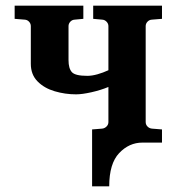

<svg xmlns="http://www.w3.org/2000/svg" viewBox="-20 -508 629 684"><path d="M557.1 0H308.1V-46.9L344.2 -49.8Q353 -50.8 359.6 -57.4Q366.2 -64 366.2 -73.2V-198.2Q339.4 -187 305.9 -179.4Q272.5 -171.9 251 -171.9Q211.9 -171.9 174.8 -182.9Q137.7 -193.8 113.8 -218Q89.8 -242.2 89.8 -280.8V-415Q89.8 -423.8 83.5 -430.7Q77.1 -437.5 67.9 -438L32.2 -440.9V-487.8H276.9V-440.9L246.1 -438Q236.8 -437.5 230.5 -430.7Q224.1 -423.8 224.1 -415V-293.9Q224.1 -264.2 236.1 -251Q248 -237.8 291 -237.8Q307.6 -237.8 327.4 -243.4Q347.2 -249 366.2 -257.8V-415Q366.2 -423.8 359.6 -430.7Q353 -437.5 344.2 -438L312 -440.9V-487.8H557.1V-440.9L521 -438Q511.7 -437.5 505.4 -430.7Q499 -423.8 499 -415V-73.2Q499 -64 505.4 -57.4Q511.7 -50.8 521 -49.8L557.1 -46.9ZM409.7 -28.8 487.3 0Q439.9 0 404.5 37.4Q369.1 74.7 369.1 155.8H308.1V-4.9Q329.6 -11.2 357.7 -14.2Q385.7 -17.1 409.7 -28.8Z"/></svg>

Font: Charis
Style: Bold
Weight: 700
Designer: Walt Agee, Miriam Martin, Annie Olsen, Victor Gaultney, Lorna Priest, Alan Ward, Bob Hallissy, Martin Hosken, Sharon Cor
Foundry: SIL Global
Version: Version 7.000